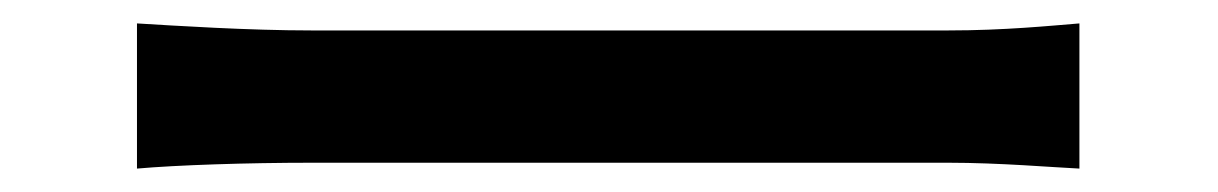

<svg xmlns="http://www.w3.org/2000/svg" viewBox="-20 -466 1040 164"><path d="M97 -446V-322C131 -325 191 -327 246 -327C339 -327 708 -327 790 -327C834 -327 880 -323 902 -322V-446C877 -444 838 -440 790 -440C709 -440 339 -440 246 -440C192 -440 130 -444 97 -446Z"/></svg>

Font: GenYoGothic2 TW M
Style: Regular
Weight: 500
Version: Version 2.100;PS 2.1;hotconv 16.6.51;makeotf.lib2.5.65220 DE